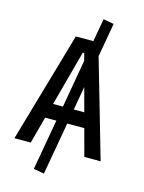

<svg xmlns="http://www.w3.org/2000/svg" viewBox="-144 -921 874 1166"><g transform="rotate(15 293.0 -338.5)"><path d="M250.5 161.1 184.1 149.4 248.5 -215.3 253.4 -242.2 318.8 -616.7 322.8 -638.2 357.9 -837.9 424.3 -826.2 376 -552.2 366.2 -495.1 321.3 -240.2 317.9 -220.7ZM22 0 222.2 -693.4H363.8L564 0H461.4L297.4 -609.4H288.6L124.5 0ZM114.7 -168.9V-261.7H466.3V-168.9Z"/></g></svg>

Font: Cascadia Code PL
Style: Regular
Weight: 400
Monospace: yes
Designer: Aaron Bell
Foundry: Saja Typeworks
Version: Version 2102.003